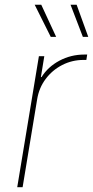

<svg xmlns="http://www.w3.org/2000/svg" viewBox="-20 -780 388 800"><path d="M51.8 0 142.1 -545.9H164.6L150.4 -459H153.3Q179.7 -501.5 227.5 -527.1Q275.4 -552.7 331.5 -552.7Q335.9 -552.7 337.4 -552.7Q338.9 -552.7 343.3 -552.7L339.8 -530.3Q337.4 -530.3 335 -530.3Q332.5 -530.3 328.1 -530.3Q280.3 -530.3 239 -509Q197.8 -487.8 170.2 -450.9Q142.6 -414.1 134.8 -366.2L74.2 0ZM325.2 -626.5 273.9 -760.3H299.3L347.7 -626.5ZM191.4 -626.5 124.5 -760.3H151.9L213.9 -626.5Z"/></svg>

Font: Inter Thin
Style: Italic
Weight: 250
Italic angle: -9.3988°
Designer: Rasmus Andersson
Foundry: rsms
Version: Version 4.001;git-66647c0bb